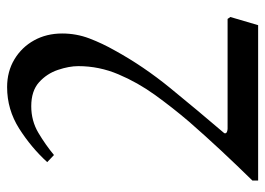

<svg xmlns="http://www.w3.org/2000/svg" viewBox="-123 -625 746 540"><g transform="rotate(-90 250.0 -355.0)"><path d="M472.2 -80.1 449.2 -2H12.2V-18.1Q55.2 -62 96.7 -106.4Q138.2 -150.9 178.2 -196.8Q217.3 -242.7 252.7 -291.7Q288.1 -340.8 311 -395Q334 -449.2 334 -507.8Q334 -533.7 323.5 -564.9Q313 -596.2 288.6 -618.2Q264.2 -640.1 221.2 -640.1Q180.2 -640.1 146.5 -620.1Q112.8 -600.1 84 -576.2L64 -595.2Q105 -640.1 158.4 -674.1Q211.9 -708 274.9 -708Q318.8 -708 353 -687.5Q387.2 -667 406.5 -632.1Q425.8 -597.2 425.8 -553.2Q425.8 -513.2 411.9 -476.6Q397.9 -439.9 377.9 -404.8Q334 -324.7 272 -248.8Q210 -172.9 147 -99.1Q145 -97.2 145 -95.2Q145 -91.3 149.4 -89.6Q153.8 -87.9 158.2 -87.9H466.8Z"/></g></svg>

Font: Aref Ruqaa
Style: Regular
Weight: 400
Designer: Abdullah Aref
Version: Version 1.002